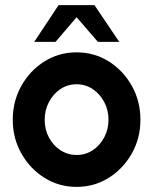

<svg xmlns="http://www.w3.org/2000/svg" viewBox="-20 -719 600 752"><path d="M280 13Q211 13 154.2 -22.5Q97.5 -58 63.8 -117.8Q30 -177.5 30 -250Q30 -323 63.8 -383Q97.5 -443 154.2 -478.5Q211 -514 280 -514Q349 -514 405.8 -478.5Q462.5 -443 496.2 -383Q530 -323 530 -250Q530 -177.5 496.2 -117.8Q462.5 -58 405.8 -22.5Q349 13 280 13ZM280 -112Q315.5 -112 343.8 -131Q372 -150 388.5 -181.5Q405 -213 405 -250Q405 -288 388 -319.8Q371 -351.5 342.8 -370.2Q314.5 -389 280 -389Q244.5 -389 216.2 -369.8Q188 -350.5 171.5 -319Q155 -287.5 155 -250Q155 -211 172 -179.8Q189 -148.5 217.5 -130.2Q246 -112 280 -112ZM350 -699 447 -555H363.5L280 -651.5L197.5 -555H114L209.5 -699Z"/></svg>

Font: Urbanist
Style: Bold
Weight: 700
Designer: Corey Hu
Foundry: Corey Hu
Version: Version 1.330; ttfautohint (v1.8.4.7-5d5b)